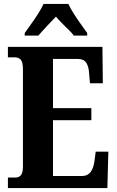

<svg xmlns="http://www.w3.org/2000/svg" viewBox="-20 -951 590 971"><path d="M20 -53H57Q77 -53 86.5 -66Q96 -79 96 -109V-600Q96 -637 85 -649Q74 -661 55 -661H20V-714H498L500 -530H435L431 -576Q429 -615 416 -634Q403 -653 373 -653H248V-404H442V-343H248V-61H396Q448 -61 458 -138L464 -184H528L523 0H20ZM105 -784 128 -816Q185 -895 200 -931H326Q341 -895 398 -816L421 -784V-771H353Q345 -783 328.5 -799Q312 -815 307 -820Q299 -828 284.5 -843Q270 -858 263 -867L224 -826Q182 -781 174 -771H105Z"/></svg>

Font: Noto Serif CondExtraBold
Style: Regular
Weight: 800
Width: 3
Designer: Monotype Design Team
Foundry: Monotype Imaging Inc.
Version: Version 1.001